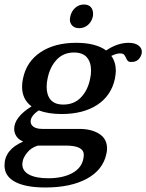

<svg xmlns="http://www.w3.org/2000/svg" viewBox="-45 -670 649 852"><path d="M265 -584Q265 -587 267 -597Q272 -620 288.5 -635Q305 -650 327 -650Q347 -650 357.5 -639Q368 -628 368 -609Q368 -601 367 -597Q362 -574 345.5 -559.5Q329 -545 306 -545Q287 -545 276 -556Q265 -567 265 -584ZM584 -434Q580 -416 568.5 -405.5Q557 -395 539 -395Q527 -395 522.5 -399.5Q518 -404 514 -413Q510 -423 505 -428Q500 -433 486 -433Q473 -433 449 -422Q469 -394 469 -356Q469 -345 465 -321Q449 -246 387 -205Q325 -164 228 -164Q170 -164 127 -180Q91 -156 91 -131Q91 -116 104.5 -107Q118 -98 143 -98H306Q361 -98 395.5 -76Q430 -54 430 -11Q430 1 427 13Q412 84 340.5 123Q269 162 156 162Q69 162 22 137Q-25 112 -25 64Q-25 -6 58 -42Q38 -50 28 -65Q18 -80 18 -98Q18 -150 95 -198Q53 -229 53 -285Q53 -304 57 -321Q72 -396 134.5 -438Q197 -480 293 -480Q380 -480 426 -446Q476 -480 526 -480Q555 -480 571 -467Q587 -454 584 -434ZM359 -357Q359 -394 340.5 -415.5Q322 -437 283 -437Q236 -437 206 -404.5Q176 -372 166 -321Q162 -304 162 -284Q162 -248 180 -227Q198 -206 236 -206Q284 -206 314.5 -238Q345 -270 355 -321Q359 -338 359 -357ZM56 44Q54 54 54 58Q54 89 84.5 105Q115 121 169 121Q233 121 275 98.5Q317 76 325 34Q327 22 327 18Q327 -3 307.5 -13.5Q288 -24 245 -24H123Q94 -15 77 5.5Q60 26 56 44Z"/></svg>

Font: Taviraj Medium
Style: Italic
Weight: 500
Italic angle: -12°
Designer: Katatrad Team
Foundry: CadsonDemak
Version: Version 1.001